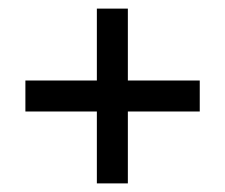

<svg xmlns="http://www.w3.org/2000/svg" viewBox="-20 -593 523 446"><path d="M39 -406H205V-573H277V-406H444V-334H277V-167H205V-334H39Z"/></svg>

Font: Encode Sans Compressed
Style: Medium
Weight: 500
Designer: Pablo Impallari, Andres Torresi
Foundry: Pablo Impallari, Andres Torresi
Version: Version 1.000; ttfautohint (v1.00) -l 8 -r 50 -G 200 -x 14 -